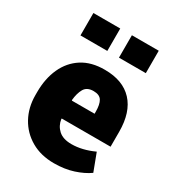

<svg xmlns="http://www.w3.org/2000/svg" viewBox="-185 -871 901 989"><g transform="rotate(30 266.0 -376.0)"><path d="M288.1 10.3Q210.4 10.3 152.6 -23.2Q94.7 -56.6 62.7 -114.7Q30.8 -172.9 30.8 -246.1V-264.2Q30.8 -344.7 59.1 -406.7Q87.4 -468.8 142.1 -503.7Q196.8 -538.6 276.4 -538.1Q383.8 -538.1 441.4 -476.3Q499 -414.6 499 -297.9V-209.5H208.5L208 -206.1Q213.4 -168.9 240.2 -144.5Q267.1 -120.1 317.4 -120.1Q380.9 -120.1 450.2 -151.9L489.3 -48.3Q453.6 -22.9 402.3 -6.3Q351.1 10.3 288.1 10.3ZM208.5 -315.4H342.8V-328.1Q342.8 -370.6 329.6 -392.3Q316.4 -414.1 280.3 -414.1Q241.2 -414.1 225.8 -387Q210.4 -359.9 206.5 -317.9ZM307.1 -628.4V-761.7H466.8V-628.4ZM78.1 -628.4V-761.7H237.8V-628.4Z"/></g></svg>

Font: Roboto Slab Black
Style: Regular
Weight: 900
Designer: Google
Version: Version 2.000; ttfautohint (v1.8.1.43-b0c9)